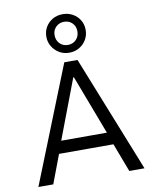

<svg xmlns="http://www.w3.org/2000/svg" viewBox="-104 -1066 917 1144"><g transform="rotate(-10 355.0 -494.5)"><path d="M34 0 315 -705H395L676 0H584L508 -201L549 -173H161L200 -201L124 0ZM352 -607 209 -230 189 -248H521L499 -230L356 -607ZM355 -756Q321 -756 294.5 -772Q268 -788 252 -814.5Q236 -841 236 -873Q236 -906 251.5 -932Q267 -958 293.5 -973.5Q320 -989 355 -989Q389 -989 416 -973.5Q443 -958 458.5 -932Q474 -906 474 -873Q474 -841 458.5 -814.5Q443 -788 416 -772Q389 -756 355 -756ZM355 -803Q385 -803 404.5 -823Q424 -843 424 -874Q424 -904 404.5 -923.5Q385 -943 355 -943Q326 -943 306 -923.5Q286 -904 286 -874Q286 -843 305.5 -823Q325 -803 355 -803Z"/></g></svg>

Font: Nunito Sans 7pt SemiCondensed
Style: Regular
Weight: 400
Width: 4
Designer: Vernon Adams
Foundry: Vernon Adams
Version: Version 3.101;gftools[0.9.27]